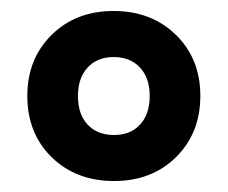

<svg xmlns="http://www.w3.org/2000/svg" viewBox="-20 -686 415 350"><path d="M188 -356Q118.7 -356 74.2 -399.4Q29.8 -442.9 29.8 -511.2Q29.8 -578.6 74 -622.3Q118.2 -666 187 -666Q255.9 -666 300.5 -622.6Q345.2 -579.1 345.2 -511.2Q345.2 -443.4 301 -399.7Q256.8 -356 188 -356ZM122.1 -511.2Q122.1 -478 139.6 -459Q157.2 -439.9 188 -439.9Q217.8 -439.9 235.4 -459Q252.9 -478 252.9 -511.2Q252.9 -543.9 235.1 -563Q217.3 -582 187 -582Q157.2 -582 139.6 -562.7Q122.1 -543.5 122.1 -511.2Z"/></svg>

Font: Overused Grotesk SemiBold
Style: Regular
Weight: 600
Version: Version 0.002